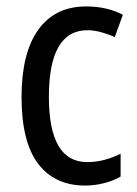

<svg xmlns="http://www.w3.org/2000/svg" viewBox="-20 -567 427 597"><path d="M245 10Q150 10 98.5 -58Q47 -126 47 -265Q47 -402 99 -474.5Q151 -547 248 -547Q282 -547 311 -540Q340 -533 362 -521L337 -452Q316 -461 294 -467Q272 -473 252 -473Q132 -473 132 -266Q132 -63 251 -63Q279 -63 305 -70Q331 -77 355 -89V-18Q333 -5 303.5 2.5Q274 10 245 10Z"/></svg>

Font: Noto Sans Hebrew Condensed
Style: Regular
Weight: 400
Width: 3
Designer: Monotype Design Team
Foundry: Monotype Imaging Inc.
Version: Version 2.004; ttfautohint (v1.8.4.7-5d5b)